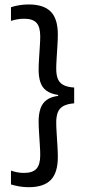

<svg xmlns="http://www.w3.org/2000/svg" viewBox="-20 -696 378 840"><path d="M28 -604.5V-664.5Q44.5 -670 64.2 -673.2Q84 -676.5 105.5 -676.5Q171 -676.5 202 -645.2Q233 -614 233 -545Q233 -524 231.2 -496.2Q229.5 -468.5 227.8 -441.2Q226 -414 226 -394.5Q226 -369 232.8 -351.5Q239.5 -334 256.8 -324.5Q274 -315 304.5 -313V-244Q274 -241.5 256.8 -231.8Q239.5 -222 232.8 -204.2Q226 -186.5 226 -161Q226 -141.5 227.8 -114.2Q229.5 -87 231.2 -58.8Q233 -30.5 233 -9Q233 60 202 91.5Q171 123 105.5 123Q84 123 64.2 119.5Q44.5 116 28 111V50.5Q39.5 54.5 53.8 57.5Q68 60.5 85 60.5Q123 60.5 139.5 42.2Q156 24 156 -17Q156 -36 154.2 -62.5Q152.5 -89 150.8 -116.5Q149 -144 149 -165Q149 -196.5 156.8 -220.2Q164.5 -244 183.8 -258.5Q203 -273 238 -277L234.5 -272V-280.5Q201.5 -285.5 182.8 -299.5Q164 -313.5 156.5 -336.8Q149 -360 149 -390.5Q149 -411.5 150.8 -438.8Q152.5 -466 154.2 -492.5Q156 -519 156 -537Q156 -578 139.8 -596Q123.5 -614 86 -614Q69 -614 54.2 -611.2Q39.5 -608.5 28 -604.5Z"/></svg>

Font: Anek Devanagari Medium
Style: Regular
Weight: 400
Version: Version 1.003